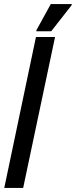

<svg xmlns="http://www.w3.org/2000/svg" viewBox="-20 -925 373 945"><path d="M1 0 157 -743H251L94 0ZM159 -771V-776L230 -905H333V-900L232 -771Z"/></svg>

Font: Saira Condensed Medium
Style: Italic
Weight: 500
Width: 3
Italic angle: -12°
Designer: Hector Gatti with collaboration of the Omnibus-Type team
Foundry: Omnibus-Type
Version: Version 1.101